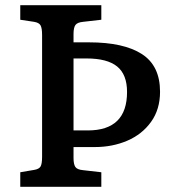

<svg xmlns="http://www.w3.org/2000/svg" viewBox="-20 -719 660 739"><path d="M58 0V-56L111 -65Q130 -68 136 -78Q142 -88 142 -116V-584Q142 -611 136 -621.5Q130 -632 111 -635L58 -643V-699H370V-643L300 -635Q278 -633 270.5 -623Q263 -613 263 -588V-556H323Q456 -556 526 -511Q596 -466 596 -366Q596 -298 561.5 -250Q527 -202 470 -177.5Q413 -153 345 -153Q324 -153 302.5 -153Q281 -153 263 -153V-111Q263 -87 270 -76.5Q277 -66 300 -64L370 -56V0ZM263 -217Q276 -217 290.5 -217Q305 -217 318 -217Q469 -217 469 -365Q469 -432 431 -463Q393 -494 313 -494H263Z"/></svg>

Font: Literata Medium
Style: Regular
Weight: 500
Designer: Latin by Veronika Burian and Jose Scaglione. Greek by Irene Vlachou. Cyrillic by Vera Evstafieva.
Foundry: TypeTogether
Version: Version 3.103; ttfautohint (v1.8.4.7-5d5b);gftools[0.9.29]